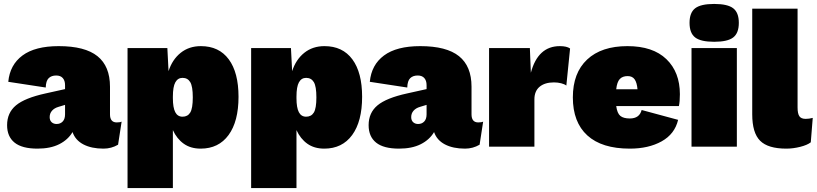

<svg xmlns="http://www.w3.org/2000/svg" viewBox="-20 -744 4143 974"><path d="M597 -127 579 -10Q545 10 505 10Q444 10 403 -11.5Q362 -33 348 -74Q325 -35 280.5 -12.5Q236 10 170 10Q92 10 54 -20.5Q16 -51 16 -109Q16 -172 61 -209.5Q106 -247 211 -270L310 -292V-312Q310 -335 298.5 -348Q287 -361 265 -361Q241 -361 227 -347.5Q213 -334 212 -300L22 -329Q30 -415 94 -462.5Q158 -510 278 -510Q411 -510 474.5 -459Q538 -408 538 -304V-164Q538 -123 572 -123Q589 -123 597 -127ZM310 -164V-212L277 -202Q256 -196 244 -182.5Q232 -169 232 -150Q232 -133 242 -124Q252 -115 267 -115Q286 -115 298 -127.5Q310 -140 310 -164Z M1190 -253Q1190 -128 1139.5 -59Q1089 10 998 10Q947 10 912 -15Q877 -40 857 -84V210H627V-500H829L835 -383Q854 -442 896.5 -476Q939 -510 999 -510Q1091 -510 1140.5 -443Q1190 -376 1190 -253ZM958 -250Q958 -306 945 -327.5Q932 -349 906 -349Q882 -349 869.5 -326.5Q857 -304 857 -254V-246Q857 -198 869 -175Q881 -152 906 -152Q932 -152 945 -173Q958 -194 958 -250Z M1817 -253Q1817 -128 1766.5 -59Q1716 10 1625 10Q1574 10 1539 -15Q1504 -40 1484 -84V210H1254V-500H1456L1462 -383Q1481 -442 1523.5 -476Q1566 -510 1626 -510Q1718 -510 1767.5 -443Q1817 -376 1817 -253ZM1585 -250Q1585 -306 1572 -327.5Q1559 -349 1533 -349Q1509 -349 1496.5 -326.5Q1484 -304 1484 -254V-246Q1484 -198 1496 -175Q1508 -152 1533 -152Q1559 -152 1572 -173Q1585 -194 1585 -250Z M2431 -127 2413 -10Q2379 10 2339 10Q2278 10 2237 -11.5Q2196 -33 2182 -74Q2159 -35 2114.5 -12.5Q2070 10 2004 10Q1926 10 1888 -20.5Q1850 -51 1850 -109Q1850 -172 1895 -209.5Q1940 -247 2045 -270L2144 -292V-312Q2144 -335 2132.5 -348Q2121 -361 2099 -361Q2075 -361 2061 -347.5Q2047 -334 2046 -300L1856 -329Q1864 -415 1928 -462.5Q1992 -510 2112 -510Q2245 -510 2308.5 -459Q2372 -408 2372 -304V-164Q2372 -123 2406 -123Q2423 -123 2431 -127ZM2144 -164V-212L2111 -202Q2090 -196 2078 -182.5Q2066 -169 2066 -150Q2066 -133 2076 -124Q2086 -115 2101 -115Q2120 -115 2132 -127.5Q2144 -140 2144 -164Z M2872 -498 2853 -310Q2844 -317 2827 -321.5Q2810 -326 2790 -326Q2744 -326 2717.5 -304Q2691 -282 2691 -240V0H2461V-500H2668L2673 -375Q2709 -510 2820 -510Q2855 -510 2872 -498Z M3424 -206H3106Q3111 -169 3127 -156Q3143 -143 3175 -143Q3224 -143 3235 -186L3420 -136Q3403 -64 3336.5 -27Q3270 10 3175 10Q3033 10 2959.5 -57Q2886 -124 2886 -250Q2886 -374 2958.5 -442Q3031 -510 3163 -510Q3292 -510 3360.5 -444Q3429 -378 3429 -266Q3429 -228 3424 -206ZM3106 -291H3214Q3211 -325 3199.5 -341.5Q3188 -358 3164 -358Q3138 -358 3124 -343Q3110 -328 3106 -291Z M3478 -628Q3478 -680 3506.5 -702Q3535 -724 3603 -724Q3671 -724 3699.5 -702Q3728 -680 3728 -628Q3728 -576 3699.5 -554Q3671 -532 3603 -532Q3535 -532 3506.5 -554Q3478 -576 3478 -628ZM3718 0H3488V-500H3718Z M4026 -199Q4026 -168 4035 -154.5Q4044 -141 4067 -141Q4085 -141 4103 -146L4093 -22Q4075 -8 4039 1Q4003 10 3969 10Q3876 10 3836 -30Q3796 -70 3796 -164V-700H4026Z"/></svg>

Font: Work Sans Black
Style: Regular
Weight: 900
Designer: Wei Huang
Foundry: Wei Huang
Version: Version 1.500